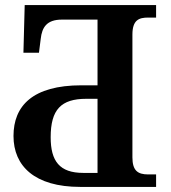

<svg xmlns="http://www.w3.org/2000/svg" viewBox="-20 -734 673 754"><path d="M295 0H593V-49H562C521 -49 500 -64 500 -116V-598C500 -656 526 -665 562 -665H593V-714H77L72 -527H133L140 -582C145 -626 163 -657 223 -657H363V-399H300C108 -399 33 -318 33 -200C33 -82 116 0 295 0ZM307 -55C214 -55 179 -101 179 -195C179 -304 220 -346 319 -346H363V-55Z"/></svg>

Font: Noto Serif Semi
Style: Regular
Weight: 600
Designer: Monotype Design Team
Foundry: Monotype Imaging Inc.
Version: Version 1.002